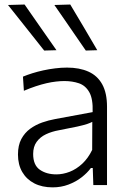

<svg xmlns="http://www.w3.org/2000/svg" viewBox="-20 -798 558 828"><path d="M207 10Q161.5 10 128 -7.2Q94.5 -24.5 76 -56.2Q57.5 -88 57.5 -131.5Q57.5 -171.5 72 -198.5Q86.5 -225.5 110.2 -242.8Q134 -260 162 -269.8Q190 -279.5 217.5 -284.5L379.5 -314.5Q381.5 -371.5 365.2 -400.2Q349 -429 320.5 -438.8Q292 -448.5 257.5 -448.5Q240.5 -448.5 221 -446.2Q201.5 -444 180 -439Q158.5 -434 134.2 -426Q110 -418 83 -406.5L79 -467.5Q97 -475 119.2 -482Q141.5 -489 166.5 -494.5Q191.5 -500 217.8 -503.2Q244 -506.5 269 -506.5Q322.5 -506.5 361.2 -489.2Q400 -472 420.8 -434.5Q441.5 -397 441.5 -338Q441.5 -314.5 441.5 -279Q441.5 -243.5 441.5 -211V-143.5Q441.5 -110.5 441.5 -75.8Q441.5 -41 441.5 0H382.5L380 -73.5H372Q356.5 -52.5 331.8 -33.2Q307 -14 275.2 -2Q243.5 10 207 10ZM223 -46Q251.5 -46 280.5 -57.2Q309.5 -68.5 334.8 -92Q360 -115.5 377.5 -151.5L378 -272.5Q369.5 -268 355.5 -263.2Q341.5 -258.5 313.5 -252.2Q285.5 -246 235 -236.5Q203.5 -231 178.2 -219Q153 -207 138 -186.2Q123 -165.5 123 -134Q123 -86 151.8 -66Q180.5 -46 223 -46ZM170.5 -580Q145 -612.5 119 -645Q93 -677.5 67 -710.5Q41 -743.5 14.5 -776.5L86 -778.5Q120 -730 154.5 -680.2Q189 -630.5 223.5 -581.5ZM350 -580Q327.5 -612.5 305.2 -645Q283 -677.5 260.2 -710.5Q237.5 -743.5 214.5 -776.5L283 -778.5Q312 -730 341.2 -680.8Q370.5 -631.5 399.5 -581.5Z"/></svg>

Font: Commissioner Thin Light
Style: Regular
Weight: 300
Version: Version 1.000